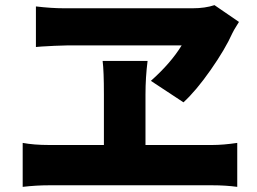

<svg xmlns="http://www.w3.org/2000/svg" viewBox="-20 -722 996 743"><path d="M67.8 1.1V-169Q111.2 -160.9 170.1 -160.9H382.1V-356.9Q382.1 -448.2 377.1 -486.2H551.1Q543 -422.6 543 -355.8V-160.9H801.1Q843.8 -160.9 898.1 -169V1.1Q853 -5 801.1 -5H170.1Q120.4 -5 67.8 1.1ZM119 -540.1V-697.1Q179 -690 226.9 -690H725.9Q773.4 -690 810 -702.1L904.8 -637.1Q901.3 -631 895.4 -622Q889.6 -612.9 885.7 -606Q881.7 -599.1 878.9 -593Q851.6 -532 795.6 -451.9Q739.7 -371.8 690 -326L563.9 -409.1Q641.3 -478 682.9 -546.2H237.9Q220.5 -546.2 190.9 -544.7Q161.2 -543.3 139.9 -541.9Z"/></svg>

Font: Karasuma Gothic
Style: Black
Weight: 900
Designer: Rasmus Andersson / Ryoko Nishizuka
Foundry: Genbu
Version: Version 1.00